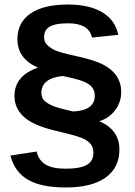

<svg xmlns="http://www.w3.org/2000/svg" viewBox="-20 -717 596 849"><path d="M281 -697Q375 -697 432.5 -662.5Q490 -628 503 -563L387 -551Q373 -614 281 -614Q226 -614 200.5 -599.5Q175 -585 175 -553Q175 -532 188 -519Q204 -503 225 -494Q251 -483 313 -470Q395 -452 435 -432Q516 -390 516 -310Q516 -265 489 -229.5Q462 -194 419 -181Q508 -143 508 -56Q508 25 446.5 68.5Q385 112 271 112Q163 112 104 78Q45 44 26 -29L142 -47Q151 -8 181.5 10.5Q212 29 271 29Q333 29 363 12.5Q393 -4 393 -42Q393 -65 381 -80Q368 -96 344 -106Q315 -118 229 -138Q130 -161 87 -199Q44 -237 44 -293Q44 -382 148 -418Q57 -457 57 -544Q57 -617 114.5 -657Q172 -697 281 -697ZM399 -293Q399 -328 370 -346Q344 -364 257 -381Q163 -371 163 -306Q163 -285 176 -272Q188 -260 213 -249Q236 -239 304 -224Q399 -229 399 -293Z"/></svg>

Font: Libra Sans
Style: Bold
Weight: 700
Foundry: Context Ltd
Version: Version 1.000